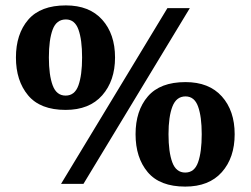

<svg xmlns="http://www.w3.org/2000/svg" viewBox="-20 -681 928 711"><path d="M223 -274Q129 -274 84 -328Q39 -382 39 -468Q39 -555 84.5 -608Q130 -661 224 -661Q311 -661 358.5 -608Q406 -555 406 -468Q406 -382 358.5 -328Q311 -274 223 -274ZM206 0 600 -651H683L289 0ZM223 -327Q257 -327 270.5 -365Q284 -403 284 -468Q284 -534 270.5 -571.5Q257 -609 224 -609Q189 -609 175 -571.5Q161 -534 161 -468Q161 -403 175 -365Q189 -327 223 -327ZM666 10Q572 10 527 -43.5Q482 -97 482 -184Q482 -271 527.5 -324Q573 -377 667 -377Q754 -377 801.5 -324Q849 -271 849 -184Q849 -97 801.5 -43.5Q754 10 666 10ZM666 -42Q700 -42 713.5 -80Q727 -118 727 -184Q727 -249 713.5 -286.5Q700 -324 667 -324Q633 -324 618.5 -286.5Q604 -249 604 -184Q604 -118 618 -80Q632 -42 666 -42Z"/></svg>

Font: Noto Serif Telugu ExtraBold
Style: Regular
Weight: 800
Designer: Jelle Bosma - Monotype Design Team
Foundry: Monotype Imaging Inc.
Version: Version 2.005; ttfautohint (v1.8.4.7-5d5b)